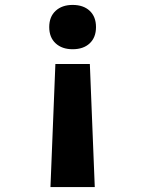

<svg xmlns="http://www.w3.org/2000/svg" viewBox="-20 -550 590 780"><path d="M205 -290H345L365 210H185ZM275 -530Q319 -530 344.5 -506Q370 -482 370 -440Q370 -398 344.5 -374Q319 -350 275 -350Q232 -350 206 -374Q180 -398 180 -440Q180 -482 206 -506Q232 -530 275 -530Z"/></svg>

Font: M PLUS Code Latin SemiExpanded
Style: Bold
Weight: 700
Width: 6
Designer: Coji Morishita
Foundry: UNDERFOREST DESIGN
Version: Version 1.002; ttfautohint (v1.8.3)